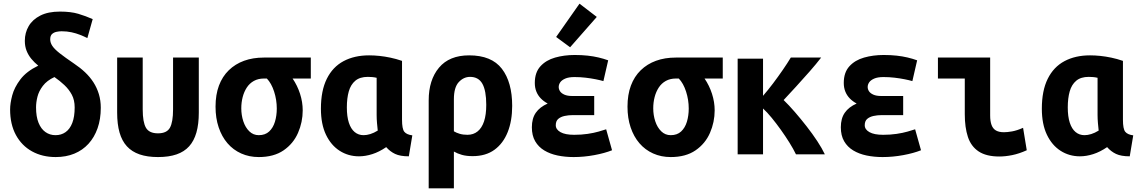

<svg xmlns="http://www.w3.org/2000/svg" viewBox="-20 -839 6200 1044"><path d="M283 15Q210 15 154 -16Q98 -47 66.5 -105Q35 -163 35 -244Q35 -277 46.5 -320.5Q58 -364 91 -407.5Q124 -451 188 -482Q167 -499 150.5 -519Q134 -539 124.5 -563Q115 -587 115 -617Q115 -661 136 -697Q157 -733 199.5 -754.5Q242 -776 306 -776Q365 -776 405.5 -764Q446 -752 484 -735L455 -632Q437 -641 415.5 -649.5Q394 -658 369 -663.5Q344 -669 315 -669Q302 -669 287.5 -666Q273 -663 263 -654Q253 -645 253 -625Q253 -607 264.5 -589.5Q276 -572 304.5 -549.5Q333 -527 383 -493Q416 -471 442.5 -446Q469 -421 488 -391.5Q507 -362 517.5 -327.5Q528 -293 528 -253Q528 -191 510.5 -141.5Q493 -92 461 -57Q429 -22 384 -3.5Q339 15 283 15ZM282 -104Q313 -104 336.5 -120.5Q360 -137 373 -170.5Q386 -204 386 -255Q386 -295 370.5 -324Q355 -353 330 -376.5Q305 -400 276 -420Q235 -401 213 -372Q191 -343 183.5 -312.5Q176 -282 176 -255Q176 -205 189.5 -171.5Q203 -138 227 -121Q251 -104 282 -104Z M839 15Q781 15 739 0.5Q697 -14 670 -43.5Q643 -73 630 -118.5Q617 -164 617 -227V-526H756V-244Q756 -175 773.5 -144.5Q791 -114 839 -114Q887 -114 904 -144.5Q921 -175 921 -244V-526H1061V-227Q1061 -164 1048 -118.5Q1035 -73 1008.5 -43.5Q982 -14 940 0.5Q898 15 839 15Z M1387 15Q1335 15 1291.5 -4.5Q1248 -24 1217 -60Q1186 -96 1169 -146.5Q1152 -197 1152 -259Q1152 -324 1170.5 -373.5Q1189 -423 1224 -457Q1259 -491 1307 -508.5Q1355 -526 1415 -526H1670V-412H1571Q1597 -374 1611.5 -329Q1626 -284 1626 -239Q1626 -175 1600.5 -116.5Q1575 -58 1522 -21.5Q1469 15 1387 15ZM1387 -104Q1422 -104 1443.5 -124Q1465 -144 1475 -177Q1485 -210 1485 -249Q1485 -296 1470.5 -341Q1456 -386 1431 -412H1415Q1384 -412 1360.5 -399Q1337 -386 1322 -363Q1307 -340 1299.5 -311Q1292 -282 1292 -250Q1292 -213 1303 -179.5Q1314 -146 1335.5 -125Q1357 -104 1387 -104Z M1932 11Q1874 11 1827 -19Q1780 -49 1752.5 -106.5Q1725 -164 1725 -248Q1725 -346 1757 -410.5Q1789 -475 1848 -506.5Q1907 -538 1987 -538Q2014 -538 2043 -535Q2072 -532 2103 -525.5Q2134 -519 2166 -508V-188Q2166 -138 2178.5 -122.5Q2191 -107 2222 -103L2203 11Q2156 11 2128.5 -2Q2101 -15 2080 -39Q2042 -13 2004.5 -1Q1967 11 1932 11ZM1957 -104Q1974 -104 1993.5 -110Q2013 -116 2034 -129Q2032 -146 2030 -169.5Q2028 -193 2028 -213V-416Q2015 -419 2003 -420Q1991 -421 1980 -421Q1937 -421 1912 -400Q1887 -379 1876.5 -342Q1866 -305 1866 -255Q1866 -205 1877 -171.5Q1888 -138 1908.5 -121Q1929 -104 1957 -104Z M2311 185V-293Q2311 -404 2367 -471Q2423 -538 2531 -538Q2653 -538 2709 -465Q2765 -392 2765 -263Q2765 -182 2740.5 -120.5Q2716 -59 2668.5 -24.5Q2621 10 2550 10Q2516 10 2491.5 3Q2467 -4 2448 -15V185ZM2522 -106Q2554 -106 2577 -124.5Q2600 -143 2612 -179Q2624 -215 2624 -269Q2624 -346 2603 -383.5Q2582 -421 2536 -421Q2501 -421 2474.5 -392.5Q2448 -364 2448 -299V-125Q2461 -117 2479.5 -111.5Q2498 -106 2522 -106Z M3099 15Q3053 15 3012 6.5Q2971 -2 2939.5 -21Q2908 -40 2890 -71Q2872 -102 2872 -147Q2872 -195 2893.5 -226Q2915 -257 2958 -276Q2936 -288 2920.5 -304Q2905 -320 2896.5 -341Q2888 -362 2888 -388Q2888 -445 2918.5 -478.5Q2949 -512 2998.5 -526Q3048 -540 3105 -540Q3143 -540 3175 -536.5Q3207 -533 3234.5 -526.5Q3262 -520 3287 -511L3261 -398Q3244 -403 3219 -408Q3194 -413 3164.5 -416.5Q3135 -420 3104 -420Q3072 -420 3053 -411.5Q3034 -403 3026 -391Q3018 -379 3018 -366Q3018 -354 3025 -343Q3032 -332 3048.5 -324.5Q3065 -317 3092 -317H3211V-213H3093Q3071 -213 3050 -208.5Q3029 -204 3015.5 -192.5Q3002 -181 3002 -158Q3002 -135 3027.5 -120.5Q3053 -106 3102 -106Q3141 -106 3175 -111Q3209 -116 3235 -123.5Q3261 -131 3276 -136L3308 -22Q3268 -6 3211.5 4.5Q3155 15 3099 15ZM3080 -582 3004 -638 3131 -819 3225 -747Z M3627 15Q3575 15 3531.5 -4.5Q3488 -24 3457 -60Q3426 -96 3409 -146.5Q3392 -197 3392 -259Q3392 -324 3410.5 -373.5Q3429 -423 3464 -457Q3499 -491 3547 -508.5Q3595 -526 3655 -526H3910V-412H3811Q3837 -374 3851.5 -329Q3866 -284 3866 -239Q3866 -175 3840.5 -116.5Q3815 -58 3762 -21.5Q3709 15 3627 15ZM3627 -104Q3662 -104 3683.5 -124Q3705 -144 3715 -177Q3725 -210 3725 -249Q3725 -296 3710.5 -341Q3696 -386 3671 -412H3655Q3624 -412 3600.5 -399Q3577 -386 3562 -363Q3547 -340 3539.5 -311Q3532 -282 3532 -250Q3532 -213 3543 -179.5Q3554 -146 3575.5 -125Q3597 -104 3627 -104Z M3991 0V-520H4129V-318Q4156 -349 4183.5 -385.5Q4211 -422 4236.5 -459Q4262 -496 4280 -526H4445Q4419 -492 4382.5 -450.5Q4346 -409 4309 -368.5Q4272 -328 4241 -295Q4269 -268 4301.5 -230.5Q4334 -193 4366 -152Q4398 -111 4424 -71.5Q4450 -32 4465 0H4308Q4294 -29 4272.5 -63.5Q4251 -98 4226 -133Q4201 -168 4176 -198.5Q4151 -229 4129 -249V0Z M4779 15Q4733 15 4692 6.5Q4651 -2 4619.5 -21Q4588 -40 4570 -71Q4552 -102 4552 -147Q4552 -195 4573.5 -226Q4595 -257 4638 -276Q4616 -288 4600.5 -304Q4585 -320 4576.5 -341Q4568 -362 4568 -388Q4568 -445 4598.5 -478.5Q4629 -512 4678.5 -526Q4728 -540 4785 -540Q4823 -540 4855 -536.5Q4887 -533 4914.5 -526.5Q4942 -520 4967 -511L4941 -398Q4924 -403 4899 -408Q4874 -413 4844.5 -416.5Q4815 -420 4784 -420Q4752 -420 4733 -411.5Q4714 -403 4706 -391Q4698 -379 4698 -366Q4698 -354 4705 -343Q4712 -332 4728.5 -324.5Q4745 -317 4772 -317H4891V-213H4773Q4751 -213 4730 -208.5Q4709 -204 4695.5 -192.5Q4682 -181 4682 -158Q4682 -135 4707.5 -120.5Q4733 -106 4782 -106Q4821 -106 4855 -111Q4889 -116 4915 -123.5Q4941 -131 4956 -136L4988 -22Q4948 -6 4891.5 4.5Q4835 15 4779 15Z M5414 12Q5343 12 5301.5 -15.5Q5260 -43 5243 -94.5Q5226 -146 5226 -218V-412H5080V-526H5364V-211Q5364 -180 5371.5 -159.5Q5379 -139 5395.5 -129.5Q5412 -120 5439 -120Q5457 -120 5483 -124.5Q5509 -129 5543 -144L5563 -22Q5521 -3 5483.5 4.5Q5446 12 5414 12Z M5852 11Q5794 11 5747 -19Q5700 -49 5672.5 -106.5Q5645 -164 5645 -248Q5645 -346 5677 -410.5Q5709 -475 5768 -506.5Q5827 -538 5907 -538Q5934 -538 5963 -535Q5992 -532 6023 -525.5Q6054 -519 6086 -508V-188Q6086 -138 6098.5 -122.5Q6111 -107 6142 -103L6123 11Q6076 11 6048.5 -2Q6021 -15 6000 -39Q5962 -13 5924.5 -1Q5887 11 5852 11ZM5877 -104Q5894 -104 5913.5 -110Q5933 -116 5954 -129Q5952 -146 5950 -169.5Q5948 -193 5948 -213V-416Q5935 -419 5923 -420Q5911 -421 5900 -421Q5857 -421 5832 -400Q5807 -379 5796.5 -342Q5786 -305 5786 -255Q5786 -205 5797 -171.5Q5808 -138 5828.5 -121Q5849 -104 5877 -104Z"/></svg>

Font: Ubuntu Sans Mono
Style: Bold
Weight: 700
Monospace: yes
Designer: Dalton Maag Ltd
Foundry: Dalton Maag Ltd
Version: Version 1.006